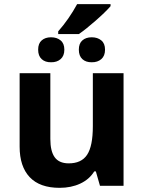

<svg xmlns="http://www.w3.org/2000/svg" viewBox="-20 -901 697 931"><path d="M269 9.8Q172.9 9.8 124 -42Q75.2 -93.8 75.2 -189.9V-545.9H224.1V-227.1Q224.1 -168 245.1 -138.7Q266.1 -109.4 312 -108.9Q374.5 -108.4 402.3 -150.4Q430.2 -192.4 430.2 -289.1V-545.9H579.1V0H464.8L444.8 -69.8H437Q413.1 -31.2 369.1 -10.7Q325.2 9.8 269 9.8ZM379.4 -705.1Q396.5 -720.2 424.8 -720.2Q453.1 -720.2 471.2 -705.1Q489.3 -690.4 489.3 -660.2Q489.3 -629.9 471.2 -614.3Q453.1 -598.6 424.8 -599.1Q396.5 -598.6 379.4 -614.3Q362.3 -629.9 362.3 -660.2Q362.3 -690.4 379.4 -705.1ZM182.1 -705.1Q199.2 -720.2 227.5 -720.2Q255.9 -720.2 273.9 -705.1Q292 -690.4 292 -660.2Q292 -629.9 273.9 -614.3Q255.9 -598.6 227.5 -599.1Q199.2 -598.6 182.1 -614.3Q165 -629.9 165 -660.2Q165 -690.4 182.1 -705.1ZM262.2 -735.8V-749Q314 -807.6 354 -880.9H516.1V-871.1Q491.7 -842.8 443.8 -800.8Q396 -758.8 362.3 -735.8Z"/></svg>

Font: NotoSans-Bold
Style: Bold
Weight: 700
Designer: Monotype Design team
Foundry: Monotype Imaging Inc.
Version: Version 1.04